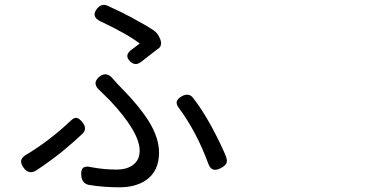

<svg xmlns="http://www.w3.org/2000/svg" viewBox="-20 -757 1540 794"><path d="M473.6 17.6Q409.2 17.6 348.6 7.8Q320.3 2.9 316.4 -28.3Q309.6 -78.1 358.4 -65.4Q410.2 -55.7 462.9 -55.7Q501 -55.7 526.4 -72.3Q557.6 -92.8 557.6 -133.8Q557.6 -210 435.5 -340.8Q407.2 -369.1 390.6 -384.8Q359.4 -413.1 390.6 -439.5Q416 -460.9 441.4 -437.5Q449.2 -428.7 464.8 -411.1Q479.5 -396.5 486.3 -388.7Q555.7 -318.4 595.7 -254.9Q637.7 -186.5 637.7 -126Q637.7 -47.9 582 -10.7Q539.1 17.6 473.6 17.6ZM78.1 -62.5Q65.4 -80.1 67.4 -92.8Q69.3 -105.5 86.9 -116.2Q183.6 -173.8 272.5 -257.8Q286.1 -271.5 297.9 -269.5Q308.6 -266.6 321.3 -251Q341.8 -224.6 321.3 -204.1Q285.2 -169.9 234.4 -127.9Q183.6 -87.9 130.9 -52.7Q99.6 -33.2 78.1 -62.5ZM841.8 -79.1Q793 -211.9 719.7 -310.5Q708 -326.2 710.9 -337.4Q713.9 -348.6 732.4 -359.4Q760.7 -374 777.3 -353.5Q815.4 -305.7 856.4 -230.5Q897.5 -153.3 915 -108.4Q920.9 -91.8 916 -81.5Q911.1 -71.3 894.5 -62.5Q855.5 -41 841.8 -79.1ZM518.6 -502.9Q491.2 -528.3 525.4 -552.7Q545.9 -567.4 557.6 -577.1Q508.8 -615.2 395.5 -668.9Q355.5 -687.5 380.9 -720.7Q399.4 -744.1 424.8 -733.4Q474.6 -710.9 522.5 -685.5Q585.9 -651.4 616.2 -630.9Q631.8 -620.1 641.6 -597.7L643.6 -591.8Q647.5 -582 645.5 -572.3Q643.6 -562.5 637.7 -558.6Q627 -549.8 599.6 -529.3Q575.2 -509.8 563.5 -501Q539.1 -482.4 518.6 -502.9Z"/></svg>

Font: Bpmf GenSen Rounded R
Style: R
Weight: 400
Foundry: But Ko
Version: Version 1.320